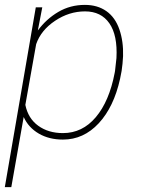

<svg xmlns="http://www.w3.org/2000/svg" viewBox="-25 -558 581 781"><path d="M231 9.8Q174.8 9.8 132.8 -14.6Q90.8 -39.1 71.3 -82L21 203.1H-5.4L120.6 -528.3H147L128.9 -434.1Q163.6 -481 212.2 -509.5Q260.7 -538.1 320.3 -538.1Q371.6 -538.1 407.7 -512.7Q443.8 -487.3 460.7 -438.2Q477.5 -389.2 475.6 -329.6Q474.1 -298.3 469.7 -269.5L463.4 -237.3Q438 -122.6 376.5 -56.4Q314.9 9.8 231 9.8ZM442.9 -269.5 448.7 -321.8Q453.6 -414.6 419.9 -463.1Q386.2 -511.7 320.8 -511.7Q256.3 -511.7 199 -473.4Q141.6 -435.1 122.1 -378.4L78.1 -131.3Q89.4 -76.2 130.6 -46.4Q171.9 -16.6 231 -16.6Q310.1 -16.6 364.7 -81.3Q419.4 -146 441.4 -261.2Z"/></svg>

Font: Roboto Thin
Style: Italic
Weight: 250
Italic angle: -12°
Designer: Google
Version: Version 2.134; 2016